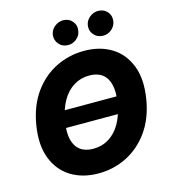

<svg xmlns="http://www.w3.org/2000/svg" viewBox="-136 -1057 1032 1174"><g transform="rotate(-15 380.0 -470.5)"><path d="M630.4 -417 615.7 -310.1H159.2L174.3 -417ZM342.8 9.8Q242.2 9.8 168.9 -35.4Q95.7 -80.6 62.7 -166.5Q29.8 -252.4 49.8 -374.5Q69.3 -492.2 127.2 -573Q185.1 -653.8 268.8 -695.6Q352.5 -737.3 448.2 -737.3Q548.3 -737.3 621.3 -692.4Q694.3 -647.5 727.5 -561.5Q760.7 -475.6 740.2 -352.1Q720.7 -234.9 662.6 -154.1Q604.5 -73.2 521.2 -31.7Q438 9.8 342.8 9.8ZM349.6 -144Q404.8 -144 448.7 -170.9Q492.7 -197.8 522.5 -249.3Q552.2 -300.8 564.5 -374.5Q575.7 -443.4 564.7 -489.7Q553.7 -536.1 522.2 -559.8Q490.7 -583.5 440.9 -583.5Q386.2 -583.5 342 -556.4Q297.9 -529.3 268.1 -477.8Q238.3 -426.3 225.6 -352.1Q214.4 -283.7 225.3 -237.5Q236.3 -191.4 268.1 -167.7Q299.8 -144 349.6 -144ZM366.7 -796.4Q329.6 -796.4 307.4 -822.3Q285.2 -848.1 290.5 -883.8Q295.4 -912.1 319.3 -931.4Q343.3 -950.7 373 -951.2Q409.7 -950.7 431.4 -925Q453.1 -899.4 446.8 -863.8Q442.9 -835.9 419.4 -816.2Q396 -796.4 366.7 -796.4ZM587.9 -796.4Q551.3 -796.4 528.8 -822.3Q506.3 -848.1 512.2 -883.8Q517.1 -912.1 541 -931.4Q564.9 -950.7 594.2 -951.2Q631.3 -950.7 653.1 -925Q674.8 -899.4 668.9 -863.8Q664.1 -835.9 640.9 -816.2Q617.7 -796.4 587.9 -796.4Z"/></g></svg>

Font: Inter Tight ExtraBold
Style: Italic
Weight: 800
Italic angle: -9.39999°
Designer: Rasmus Andersson
Foundry: rsms
Version: Version 3.004